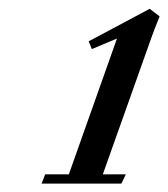

<svg xmlns="http://www.w3.org/2000/svg" viewBox="-20 -678 389 444"><path d="M76.2 -253.4 84.5 -274.9H139.2L250.5 -588.9L192.4 -564.5L185.1 -582.5L326.2 -657.7L349.1 -640.1Q336.9 -609.9 330.6 -592.3L217.8 -274.9H271L260.7 -253.4Z"/></svg>

Font: Elstob 8pt SemiBold
Style: Italic
Weight: 600
Italic angle: -20°
Designer: Peter S. Baker
Version: Version 1.015